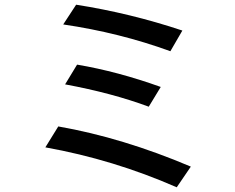

<svg xmlns="http://www.w3.org/2000/svg" viewBox="-20 -693 1002 817"><path d="M249 -589 304 -673Q534 -637 756 -563L705 -475Q488 -554 249 -589ZM257 -334 308 -418Q480 -389 664 -323L613 -239Q457 -297 257 -334ZM173 -66 228 -155Q502 -107 792 16L732 104Q463 -14 173 -66Z"/></svg>

Font: Gmarket Sans TTF Medium
Style: Regular
Weight: 500
Designer: Creative Director : Sungho Lee; Art Director : Kiwoong Choi; Project Manager : Sori Yang, Jongwook Yoon; Font Designer :
Foundry: Sandoll Inc.
Version: Version 1.000;hotconv 1.0.109;makeotfexe 2.5.65596